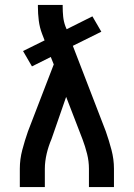

<svg xmlns="http://www.w3.org/2000/svg" viewBox="-20 -755 540 775"><path d="M60 0V-74Q60 -112 70 -150Q80 -188 93 -225L165 -412L197 -495L185 -525L109 -487L73 -549L160 -592L150 -618Q140 -644 136.5 -672Q133 -700 133 -728V-735H233V-728Q233 -708 235 -688Q237 -668 244 -649L249 -637L353 -689L389 -627L274 -570L407 -225Q420 -188 430 -150Q440 -112 440 -74V0H339V-74Q339 -104 331.5 -134Q324 -164 313 -193L247 -364L188 -194Q182 -180 177 -165Q172 -150 168.5 -135Q165 -120 163 -104.5Q161 -89 161 -74V0Z"/></svg>

Font: Iosevka Curly Semibold
Style: Regular
Weight: 600
Monospace: yes
Designer: Belleve Invis
Foundry: Belleve Invis
Version: Version 22.1.2; ttfautohint (v1.8.4)